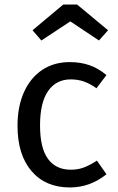

<svg xmlns="http://www.w3.org/2000/svg" viewBox="-20 -812 517 844"><path d="M448 -482 404 -424Q376 -444 349.5 -453.5Q323 -463 291 -463Q227 -463 191.5 -412Q156 -361 156 -261Q156 -161 191 -113.5Q226 -66 291 -66Q322 -66 348 -75.5Q374 -85 406 -106L448 -46Q376 12 287 12Q180 12 118.5 -60Q57 -132 57 -259Q57 -343 85 -406Q113 -469 164.5 -504Q216 -539 287 -539Q334 -539 373 -525.5Q412 -512 448 -482ZM123 -679 258 -792H319L455 -679L415 -634L289 -718L162 -634Z"/></svg>

Font: FiraGO
Style: Regular
Weight: 400
Designer: bBox Type
Foundry: bBox Type GmbH
Version: Version 1.001;April 20, 2020;FontCreator 12.0.0.2555 64-bit